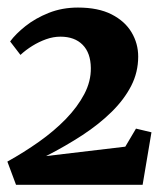

<svg xmlns="http://www.w3.org/2000/svg" viewBox="-20 -924 446 521"><path d="M0 -485.5Q45 -510.5 86 -539.5Q127 -568.5 158.8 -601.2Q190.5 -634 208.8 -668.8Q227 -703.5 226.5 -739.5Q226 -780.5 204.2 -802.5Q182.5 -824.5 144 -824.5Q124.5 -824.5 105 -817.5Q85.5 -810.5 67.8 -799.5Q50 -788.5 35.5 -775L7.5 -811.5Q22.5 -832 49.2 -853.2Q76 -874.5 112.2 -889Q148.5 -903.5 191.5 -903.5Q246.5 -903.5 282.8 -885Q319 -866.5 337 -836.2Q355 -806 355 -770.5Q355 -728 336 -691Q317 -654 283 -620.5Q249 -587 203.5 -557.2Q158 -527.5 105 -500.5L320 -526L349 -575L391 -565L367 -422.5H23.5Z"/></svg>

Font: Merriweather 72pt Black
Style: Regular
Weight: 900
Version: Version 2.100